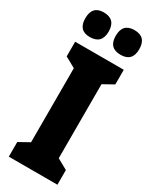

<svg xmlns="http://www.w3.org/2000/svg" viewBox="-236 -981 822 1033"><g transform="rotate(30 175.0 -464.0)"><path d="M269 -775Q342 -775 342 -851Q342 -928 269 -928Q196 -928 196 -851Q196 -775 269 -775ZM78 -775Q152 -775 152 -851Q152 -928 78 -928Q7 -928 7 -851Q7 -775 78 -775ZM325 -91 260 -127V-587L325 -623V-714H23V-623L88 -587V-127L23 -91V0H325Z"/></g></svg>

Font: Noto Sans Display Condensed Black
Style: Regular
Weight: 900
Width: 3
Designer: Monotype Design team
Foundry: Monotype Imaging Inc.
Version: 1.000